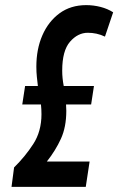

<svg xmlns="http://www.w3.org/2000/svg" viewBox="-20 -730 462 750"><path d="M25 0 35 -76Q78 -118 110 -167.5Q142 -217 142 -284Q142 -302 140 -322H67L78 -394H128Q126 -411 124 -429.5Q122 -448 122 -470Q122 -538 145.5 -592Q169 -646 212.5 -678Q256 -710 317 -710Q345 -710 372.5 -703Q400 -696 422 -682L390 -587Q373 -595 356.5 -598.5Q340 -602 323 -602Q284 -602 253.5 -567Q223 -532 223 -454Q223 -439 224.5 -424Q226 -409 229 -394H347L336 -322H238Q239 -308 239 -297Q239 -234 218 -188Q197 -142 163 -99H330L315 0Z"/></svg>

Font: Georama Condensed SemiBold
Style: Italic
Weight: 600
Width: 3
Italic angle: -9°
Designer: Jean-Baptiste Levee
Foundry: Production Type
Version: Version 1.000